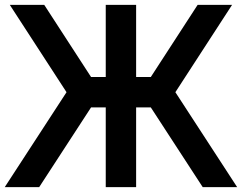

<svg xmlns="http://www.w3.org/2000/svg" viewBox="-32 -770 996 790"><path d="M689.6 -390.6 943.8 0H802.1L588.5 -328.1H528.1V0H403.1V-328.1H342.7L129.2 0H-12.5L241.7 -390.6L8.3 -750H150L342.7 -453.1H403.1V-750H528.1V-453.1H588.5L781.2 -750H922.9Z"/></svg>

Font: Vladivostok Bold
Style: Regular
Weight: 700
Width: 4
Designer: Michael Sharanda
Foundry: Michael Sharanda
Version: Version 1.005